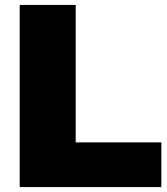

<svg xmlns="http://www.w3.org/2000/svg" viewBox="-20 -760 680 780"><path d="M60 0V-740H287.5V-181.5H635.5V0Z"/></svg>

Font: Encode Sans SmExp Black
Style: Regular
Weight: 900
Width: 6
Designer: Multiple Designers
Foundry: Impallari Type
Version: Version 3.002; ttfautohint (v1.8.3) -l 8 -r 50 -G 200 -x 14 